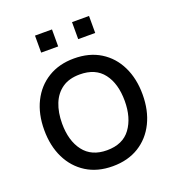

<svg xmlns="http://www.w3.org/2000/svg" viewBox="-135 -834 869 955"><g transform="rotate(-20 300.0 -356.5)"><path d="M353.5 -638V-728H443.5V-638ZM157.5 -638V-728H247.5V-638ZM300 15Q219.5 15 161.2 -21.5Q103 -58 71.5 -122.2Q40 -186.5 40 -270.5Q40 -355.5 72 -419.5Q104 -483.5 162.5 -519.2Q221 -555 300 -555Q381 -555 439.5 -518.8Q498 -482.5 529.2 -418.2Q560.5 -354 560.5 -270.5Q560.5 -186 529 -121.8Q497.5 -57.5 439 -21.2Q380.5 15 300 15ZM300 -69.5Q384 -69.5 425 -125.5Q466 -181.5 466 -270.5Q466 -362 424.5 -416.2Q383 -470.5 300 -470.5Q243.5 -470.5 207 -445Q170.5 -419.5 152.5 -374.5Q134.5 -329.5 134.5 -270.5Q134.5 -179.5 176.5 -124.5Q218.5 -69.5 300 -69.5Z"/></g></svg>

Font: Manrope ExtraLight Medium
Style: Regular
Weight: 500
Version: Version 4.504